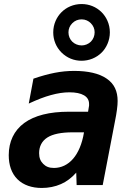

<svg xmlns="http://www.w3.org/2000/svg" viewBox="-20 -908 642 942"><path d="M379.9 -609.9C417 -609.9 452.6 -624 479 -650.4C502 -673.3 519 -709 519 -749.5C519 -791 501 -825.7 478.5 -848.1C452.1 -874.5 417 -888.2 380.4 -888.2C340.3 -888.2 305.7 -872.1 281.7 -848.1C258.3 -824.7 241.2 -790 241.2 -749C241.2 -711.9 254.9 -677.7 281.2 -650.9C308.6 -623.5 343.3 -609.9 379.9 -609.9ZM380.4 -685.1C362.3 -685.1 345.2 -692.9 334.5 -703.6C322.8 -715.3 315.9 -731.4 315.9 -749C315.9 -766.6 322.3 -781.7 335 -794.4C347.2 -806.6 362.8 -813 380.4 -813C399.4 -813 414.6 -805.2 425.3 -794.4C438 -781.7 444.3 -766.6 444.3 -749.5C444.3 -732.4 438 -716.3 426.3 -704.1C413.6 -691.4 396.5 -685.1 380.4 -685.1ZM185.1 14.2C217.8 14.2 251 7.8 279.3 -4.9C306.2 -16.6 331.1 -35.2 354 -61L356 0H483.9L543.9 -312C548.8 -337.4 551.3 -350.1 553.7 -369.1C556.2 -387.2 557.1 -400.9 557.1 -412.6C557.1 -460 541 -497.1 502.4 -522.9C465.8 -547.9 411.6 -560.1 344.2 -560.1C311 -560.1 281.2 -557.1 248.5 -550.8C215.8 -544.4 180.7 -534.7 144 -522L121.1 -399.9C163.1 -419.4 197.3 -432.6 229.5 -441.4C263.2 -450.7 292.5 -455.1 320.8 -455.1C351.1 -455.1 375.5 -450.2 392.1 -440.4C408.7 -430.7 417 -416.5 417 -397.9V-389.6C417 -388.7 416.5 -386.2 416 -383.8L412.1 -359.9H317.9C222.7 -359.9 149.4 -341.3 99.1 -304.7C48.3 -267.6 22.9 -212.4 22.9 -146.5C22.9 -100.1 35.6 -58.1 65.9 -28.3C95.2 0.5 136.7 14.2 185.1 14.2ZM244.6 -84C220.7 -84 205.1 -90.8 191.9 -104C178.7 -117.2 171.9 -133.3 171.9 -156.7C171.9 -189.5 185.5 -216.3 212.4 -233.4C239.3 -250.5 280.8 -258.8 336.9 -258.8H392.1C382.8 -201.2 363.3 -157.7 338.9 -129.4C313 -99.1 279.8 -84 244.6 -84Z"/></svg>

Font: Hack
Style: Bold Oblique
Weight: 700
Italic angle: -12°
Monospace: yes
Designer: Christopher Simpkins
Foundry: Christopher Simpkins
Version: Version 2.010